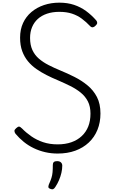

<svg xmlns="http://www.w3.org/2000/svg" viewBox="-20 -1135 864 1443"><path d="M413 19Q364 19 319 8.5Q274 -2 233.5 -21.5Q193 -41 159 -68.5Q125 -96 97 -129Q88 -142 88.5 -151.5Q89 -161 102 -172Q115 -184 123.5 -183.5Q132 -183 147 -168Q176 -138 215.5 -110.5Q255 -83 304 -66.5Q353 -50 413 -50Q471 -50 516.5 -66Q562 -82 594.5 -112.5Q627 -143 643.5 -185Q660 -227 660 -281Q660 -335 640.5 -373Q621 -411 586.5 -439Q552 -467 507.5 -489Q463 -511 412 -533Q371 -550 330.5 -570.5Q290 -591 254 -616Q218 -641 190.5 -674Q163 -707 147 -750.5Q131 -794 131 -852Q131 -914 153.5 -962.5Q176 -1011 216.5 -1045Q257 -1079 310.5 -1097Q364 -1115 426 -1115Q487 -1115 536.5 -1098.5Q586 -1082 627 -1052Q668 -1022 703 -982Q711 -972 710.5 -962.5Q710 -953 699 -943Q689 -932 678.5 -930Q668 -928 658 -938Q628 -970 595 -994.5Q562 -1019 521 -1032.5Q480 -1046 426 -1046Q374 -1046 333 -1032Q292 -1018 264 -992.5Q236 -967 221 -931Q206 -895 206 -850Q206 -797 223.5 -759Q241 -721 272.5 -694Q304 -667 345 -646Q386 -625 432 -606Q486 -584 539.5 -557Q593 -530 637.5 -493.5Q682 -457 708.5 -406Q735 -355 735 -282Q735 -215 712.5 -159.5Q690 -104 647.5 -64Q605 -24 546 -2.5Q487 19 413 19ZM357 284Q346 280 344 273Q342 266 347 252Q360 223 366.5 202.5Q373 182 375 159Q377 136 377 104Q377 90 384.5 83Q392 76 409 76Q428 76 438 85.5Q448 95 448 110Q448 136 441.5 164Q435 192 423.5 219Q412 246 396 270Q388 283 379.5 286.5Q371 290 357 284Z"/></svg>

Font: Playwrite FR Moderne Light
Style: Regular
Weight: 300
Version: Version 1.002